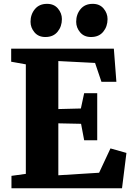

<svg xmlns="http://www.w3.org/2000/svg" viewBox="-20 -1002 704 1022"><path d="M117.5 -76.5V-659.5L39.5 -673.5V-743H586L599.5 -566.5H520L486 -667L290.5 -677V-421.5L410.5 -424.5L428 -506H497.5V-255.5H428L411.5 -343L290.5 -345.5V-69L507.5 -82.5L568 -212L653 -188L629.5 0H41V-66ZM221 -805Q184.5 -805 163.5 -830Q142.5 -855 142.5 -886Q142.5 -925.5 165.8 -953.5Q189 -981.5 230 -981.5H231Q267.5 -981.5 288.5 -956.5Q309.5 -931.5 309.5 -900.5Q309.5 -861 286.5 -833Q263.5 -805 222 -805ZM464 -805Q427.5 -805 406.5 -830Q385.5 -855 385.5 -886Q385.5 -925.5 408.8 -953.5Q432 -981.5 473 -981.5H474Q510.5 -981.5 531.5 -956.5Q552.5 -931.5 552.5 -900.5Q552.5 -861 529.5 -833Q506.5 -805 465 -805Z"/></svg>

Font: Merriweather Black
Style: Regular
Weight: 900
Designer: Eben Sorkin
Foundry: Eben Sorkin
Version: Version 2.200;gftools[0.9.31]